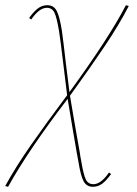

<svg xmlns="http://www.w3.org/2000/svg" viewBox="-55 -429 525 738"><path d="M364 234 372 240Q354 265 338 277Q322 289 302 289Q278 289 266.5 268Q255 247 246 190L240 158Q234 123 225 70.5Q216 18 205 -49Q53 150 -24 289L-35 286Q5 213 63.5 129Q122 45 203 -63L189 -178Q177 -278 172 -309Q163 -363 154 -381Q145 -399 125 -399Q96 -399 65 -354L57 -360Q75 -385 91 -397Q107 -409 127 -409Q151 -409 162.5 -388Q174 -367 183 -310Q189 -267 198 -187L212 -75Q365 -285 429 -409L440 -406Q404 -336 349.5 -254.5Q295 -173 214 -61Q228 25 252 159Q253 169 257 189Q266 243 275 261Q284 279 304 279Q333 279 364 234Z"/></svg>

Font: Ysabeau Hairline
Style: Italic
Weight: 100
Italic angle: -12°
Designer: Christian Thalmann (Catharsis Fonts)
Version: Version 0.003